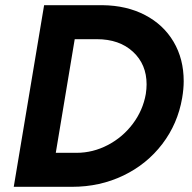

<svg xmlns="http://www.w3.org/2000/svg" viewBox="-20 -720 741 740"><path d="M150 -700H375Q468 -699 539 -662Q610 -625 649 -559Q688 -493 688 -407Q688 -377 682 -342Q665 -243 605.5 -165Q546 -87 455.5 -43.5Q365 0 258 0H33ZM275 -131Q338 -131 395.5 -161Q453 -191 492 -243Q531 -295 542 -358Q545 -378 545 -395Q545 -472 492.5 -520.5Q440 -569 353 -569H268L195 -131Z"/></svg>

Font: Oak Sans
Style: Bold Italic
Weight: 700
Italic angle: -9.5°
Foundry: Erik Kennedy, Walven
Version: Version 1.000